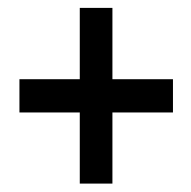

<svg xmlns="http://www.w3.org/2000/svg" viewBox="-20 -565 474 477"><path d="M28.3 -285.6V-368.2H178.2V-545.4H259.3V-368.2H409.7V-285.6H259.3V-108.9H178.2V-285.6Z"/></svg>

Font: Coda
Style: Regular
Weight: 400
Designer: vernon adams
Foundry: vernon adams
Version: Version 2.000; ttfautohint (v0.8) -r 50 -G 200 -x